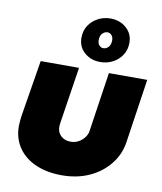

<svg xmlns="http://www.w3.org/2000/svg" viewBox="-87 -853 793 937"><g transform="rotate(10 309.0 -384.5)"><path d="M613 -518 566 -202Q557 -140 518 -91Q479 -42 418.5 -14.5Q358 13 283 13Q209 13 153 -11.5Q97 -36 66 -81.5Q35 -127 35 -188Q35 -199 36.5 -212.5Q38 -226 39 -236L85 -518H275L232 -239Q231 -235 230.5 -228Q230 -221 230 -218Q230 -191 248.5 -173.5Q267 -156 296 -156Q319 -156 336.5 -166Q354 -176 365.5 -191.5Q377 -207 379 -223L423 -518ZM371 -564Q325 -564 293 -592Q261 -620 261 -665Q261 -700 278 -726Q295 -752 323.5 -767Q352 -782 385 -782Q432 -782 464 -753.5Q496 -725 496 -681Q496 -646 478.5 -619.5Q461 -593 433 -578.5Q405 -564 371 -564ZM374 -633Q389 -633 400 -644.5Q411 -656 411 -678Q411 -694 402.5 -703.5Q394 -713 382 -713Q369 -713 357.5 -702Q346 -691 346 -668Q346 -652 354.5 -642.5Q363 -633 374 -633Z"/></g></svg>

Font: MuseoModerno Thin Black
Style: Italic
Weight: 900
Italic angle: -9°
Version: Version 1.003